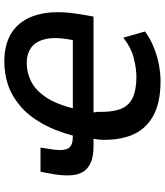

<svg xmlns="http://www.w3.org/2000/svg" viewBox="43 -798 765 891"><g transform="rotate(-90 425.5 -352.5)"><path d="M494 10Q392 10 330.5 -25.5Q269 -61 243.5 -125Q218 -189 223 -276L227 -301H190Q136 -301 103.5 -320.5Q71 -340 61.5 -379.5Q52 -419 62 -482L74 -547H186L176 -480Q171 -437 183.5 -417Q196 -397 238 -397H257L237 -380Q261 -474 297 -538Q333 -602 379 -641Q425 -680 476.5 -697.5Q528 -715 586 -715Q649 -715 696 -693.5Q743 -672 772.5 -628.5Q802 -585 811 -519Q820 -453 805 -363L794 -301H349L352 -283Q350 -218 364 -178.5Q378 -139 415 -120.5Q452 -102 513 -102Q555 -102 604 -115Q653 -128 696 -163L725 -62Q692 -38 651.5 -21.5Q611 -5 570.5 2.5Q530 10 494 10ZM579 -611Q534 -611 493 -590.5Q452 -570 419.5 -521.5Q387 -473 366 -388L353 -397H699L681 -380Q701 -467 691 -517.5Q681 -568 651 -589.5Q621 -611 579 -611Z"/></g></svg>

Font: Nunito Sans 7pt Condensed
Style: Bold Italic
Weight: 700
Width: 3
Italic angle: -9°
Designer: Vernon Adams
Foundry: Vernon Adams
Version: Version 3.101;gftools[0.9.27]